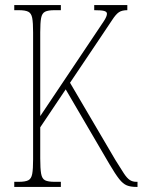

<svg xmlns="http://www.w3.org/2000/svg" viewBox="-20 -734 560 754"><path d="M36 0V-20H54Q79 -20 91 -26Q103 -32 106.5 -51Q110 -70 110 -108V-607Q110 -645 106.5 -663.5Q103 -682 91 -688Q79 -694 54 -694H36V-714H219V-694H194Q169 -694 157 -688Q145 -682 141.5 -663.5Q138 -645 138 -607V-278L345 -587Q377 -634 388.5 -652Q400 -670 400 -680Q400 -688 389 -691Q378 -694 350 -694V-714H480V-694Q459 -694 447 -686Q435 -678 420.5 -655.5Q406 -633 376 -589L255 -409L433 -106Q454 -72 466.5 -53Q479 -34 490 -27Q501 -20 515 -20H520V0H514Q493 0 478 -6Q463 -12 448 -31Q433 -50 410 -89L238 -383L138 -234V-112Q138 -72 141.5 -52Q145 -32 157 -26Q169 -20 194 -20H219V0Z"/></svg>

Font: Noto Serif Tamil ExtraCondensed Thin
Style: Regular
Weight: 100
Width: 2
Designer: Indian Type Foundry, Tom Grace, and the Monotype Design Team
Foundry: Monotype Imaging Inc.
Version: Version 2.004; ttfautohint (v1.8.4.7-5d5b)